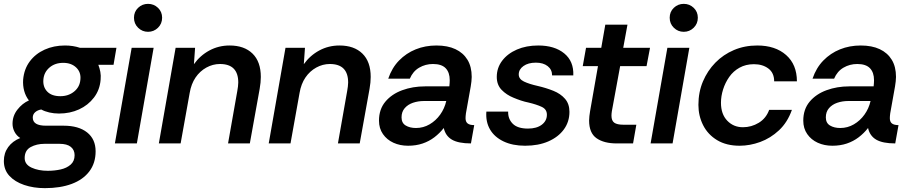

<svg xmlns="http://www.w3.org/2000/svg" viewBox="-57 -744 4729 996"><path d="M176 232Q117 232 68.5 215.5Q20 199 -8.5 168Q-37 137 -37 91Q-37 50 -14.5 19Q8 -12 48 -28Q29 -40 18.5 -60Q8 -80 8 -102Q8 -143 33.5 -175.5Q59 -208 93 -223Q76 -245 68.5 -272.5Q61 -300 63 -331Q68 -386 97.5 -425.5Q127 -465 174.5 -486.5Q222 -508 280 -508Q322 -508 358 -496H547L532 -408H453Q460 -390 463.5 -371Q467 -352 465 -331Q461 -278 430.5 -238Q400 -198 353 -176.5Q306 -155 249 -155Q223 -155 199 -160.5Q175 -166 157 -176Q138 -173 125.5 -162Q113 -151 113 -134Q113 -92 181 -92H273Q351 -92 395 -57Q439 -22 439 41Q439 102 406.5 145Q374 188 315 210Q256 232 176 232ZM191 142Q226 142 257.5 135Q289 128 309.5 110Q330 92 330 61Q330 34 310.5 18Q291 2 251 2H175Q133 2 102 19Q71 36 71 76Q71 109 106.5 125.5Q142 142 191 142ZM256 -245Q298 -245 327.5 -269Q357 -293 360 -331Q364 -369 338.5 -393.5Q313 -418 271 -418Q228 -418 199.5 -393.5Q171 -369 168 -331Q165 -293 188 -269Q211 -245 256 -245Z M539 0 626 -496H740L653 0ZM711 -579Q681 -579 659.5 -600Q638 -621 638 -652Q638 -683 659.5 -703.5Q681 -724 711 -724Q741 -724 762.5 -703.5Q784 -683 784 -652Q784 -621 762.5 -600Q741 -579 711 -579Z M767 0 854 -496H955L949 -411Q981 -456 1029 -482Q1077 -508 1134 -508Q1210 -508 1253 -466Q1296 -424 1296 -345Q1296 -331 1294.5 -315.5Q1293 -300 1290 -283L1239 0H1126L1174 -272Q1176 -282 1177.5 -295Q1179 -308 1179 -316Q1179 -412 1084 -412Q1047 -412 1013.5 -393.5Q980 -375 957.5 -342Q935 -309 927 -262L880 0Z M1337 0 1424 -496H1525L1519 -411Q1551 -456 1599 -482Q1647 -508 1704 -508Q1780 -508 1823 -466Q1866 -424 1866 -345Q1866 -331 1864.5 -315.5Q1863 -300 1860 -283L1809 0H1696L1744 -272Q1746 -282 1747.5 -295Q1749 -308 1749 -316Q1749 -412 1654 -412Q1617 -412 1583.5 -393.5Q1550 -375 1527.5 -342Q1505 -309 1497 -262L1450 0Z M2060 12Q2018 12 1984 -3.5Q1950 -19 1929.5 -48.5Q1909 -78 1909 -118Q1909 -177 1942 -216.5Q1975 -256 2029.5 -276Q2084 -296 2148 -296H2274Q2275 -306 2275.5 -313.5Q2276 -321 2276 -328Q2276 -368 2255 -390Q2234 -412 2189 -412Q2150 -412 2117.5 -393Q2085 -374 2069 -336H1957Q1976 -392 2013 -430Q2050 -468 2099.5 -488Q2149 -508 2207 -508Q2265 -508 2305.5 -489Q2346 -470 2368 -434Q2390 -398 2390 -345Q2390 -333 2388.5 -321.5Q2387 -310 2385 -296L2360 -156Q2359 -149 2358.5 -142Q2358 -135 2358 -131Q2358 -112 2369 -103.5Q2380 -95 2403 -95L2386 0Q2321 0 2287.5 -19.5Q2254 -39 2245 -80Q2224 -53 2196.5 -32Q2169 -11 2135 0.5Q2101 12 2060 12ZM2101 -80Q2139 -80 2171.5 -99Q2204 -118 2226.5 -149.5Q2249 -181 2258 -220H2142Q2112 -220 2085.5 -211Q2059 -202 2042.5 -183Q2026 -164 2026 -135Q2026 -106 2047.5 -93Q2069 -80 2101 -80Z M2667 12Q2602 12 2555 -10.5Q2508 -33 2485 -72.5Q2462 -112 2466 -165H2579Q2578 -127 2603 -102Q2628 -77 2682 -77Q2727 -77 2753.5 -97Q2780 -117 2780 -149Q2780 -177 2753.5 -189.5Q2727 -202 2685 -212Q2665 -216 2645.5 -222.5Q2626 -229 2607 -237Q2570 -252 2545 -278Q2520 -304 2520 -345Q2520 -392 2548 -429Q2576 -466 2624.5 -487Q2673 -508 2735 -508Q2820 -508 2870 -467Q2920 -426 2917 -353H2807Q2807 -383 2784 -401Q2761 -419 2723 -419Q2683 -419 2658.5 -401.5Q2634 -384 2634 -358Q2634 -334 2661 -321Q2688 -308 2733 -298Q2776 -288 2813.5 -273Q2851 -258 2874 -231.5Q2897 -205 2897 -164Q2897 -112 2868 -72.5Q2839 -33 2787.5 -10.5Q2736 12 2667 12Z M3142 0Q3076 0 3037.5 -27Q2999 -54 2999 -119Q2999 -130 3000.5 -142Q3002 -154 3004 -167L3045 -401H2966L2983 -496H3062L3083 -616H3198L3176 -496H3315L3297 -401H3160L3117 -167Q3116 -161 3115.5 -155Q3115 -149 3115 -144Q3115 -118 3129.5 -107.5Q3144 -97 3177 -97H3244L3227 0Z M3318 0 3405 -496H3519L3432 0ZM3490 -579Q3460 -579 3438.5 -600Q3417 -621 3417 -652Q3417 -683 3438.5 -703.5Q3460 -724 3490 -724Q3520 -724 3541.5 -703.5Q3563 -683 3563 -652Q3563 -621 3541.5 -600Q3520 -579 3490 -579Z M3780 12Q3711 12 3663 -17Q3615 -46 3590.5 -94.5Q3566 -143 3566 -200Q3566 -266 3589.5 -321.5Q3613 -377 3654 -419Q3695 -461 3750.5 -484.5Q3806 -508 3871 -508Q3965 -508 4021 -458.5Q4077 -409 4077 -322H3959Q3959 -366 3929 -388.5Q3899 -411 3854 -411Q3812 -411 3779.5 -393Q3747 -375 3726 -345Q3705 -315 3694 -280Q3683 -245 3683 -211Q3683 -152 3715.5 -118Q3748 -84 3797 -84Q3841 -84 3879 -107Q3917 -130 3933 -174H4051Q4028 -109 3984 -68Q3940 -27 3886.5 -7.5Q3833 12 3780 12Z M4261 12Q4219 12 4185 -3.5Q4151 -19 4130.5 -48.5Q4110 -78 4110 -118Q4110 -177 4143 -216.5Q4176 -256 4230.5 -276Q4285 -296 4349 -296H4475Q4476 -306 4476.5 -313.5Q4477 -321 4477 -328Q4477 -368 4456 -390Q4435 -412 4390 -412Q4351 -412 4318.5 -393Q4286 -374 4270 -336H4158Q4177 -392 4214 -430Q4251 -468 4300.5 -488Q4350 -508 4408 -508Q4466 -508 4506.5 -489Q4547 -470 4569 -434Q4591 -398 4591 -345Q4591 -333 4589.5 -321.5Q4588 -310 4586 -296L4561 -156Q4560 -149 4559.5 -142Q4559 -135 4559 -131Q4559 -112 4570 -103.5Q4581 -95 4604 -95L4587 0Q4522 0 4488.5 -19.5Q4455 -39 4446 -80Q4425 -53 4397.5 -32Q4370 -11 4336 0.5Q4302 12 4261 12ZM4302 -80Q4340 -80 4372.5 -99Q4405 -118 4427.5 -149.5Q4450 -181 4459 -220H4343Q4313 -220 4286.5 -211Q4260 -202 4243.5 -183Q4227 -164 4227 -135Q4227 -106 4248.5 -93Q4270 -80 4302 -80Z"/></svg>

Font: Rethink Sans SemiBold
Style: Italic
Weight: 600
Italic angle: -10°
Designer: The Rethink Sans project authors (Hans Thiessen). DM Sans designed by Colophon Foundry.
Foundry: Rethink Communications LLC
Version: Version 1.001